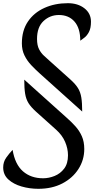

<svg xmlns="http://www.w3.org/2000/svg" viewBox="-40 -909 623 1203"><path d="M475 -210 211 -447Q182 -473 156 -500.5Q130 -528 113.5 -561.5Q97 -595 97 -637Q97 -718 135 -774Q173 -830 238.5 -859.5Q304 -889 385 -889Q448 -889 489 -857Q530 -825 530 -773Q530 -732 517 -708Q504 -684 488 -672.5Q472 -661 463 -654Q463 -732 427 -773.5Q391 -815 329 -815Q273 -815 232.5 -777Q192 -739 192 -665Q192 -625 205 -600Q218 -575 237.5 -558Q257 -541 275 -524L402 -410Q433 -382 448.5 -357Q464 -332 469.5 -298Q475 -264 475 -210ZM200 274Q146 274 95.5 259.5Q45 245 12.5 215.5Q-20 186 -20 140Q-20 106 -1.5 79.5Q17 53 39 30Q54 121 104 164.5Q154 208 230 208Q266 208 302 193.5Q338 179 362 147.5Q386 116 386 64Q386 22 368 -20Q350 -62 312 -96L185 -210Q154 -238 138.5 -263Q123 -288 117.5 -322Q112 -356 112 -410L376 -173Q408 -145 433 -117Q458 -89 473 -55Q488 -21 488 25Q488 93 451.5 150Q415 207 350.5 240.5Q286 274 200 274Z"/></svg>

Font: Paprika
Style: Regular
Weight: 400
Designer: Eduardo Rodriguez Tunni
Foundry: Eduardo Rodriguez Tunni
Version: Version 1.010; ttfautohint (v1.8.3)